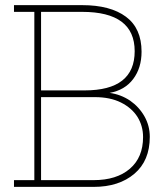

<svg xmlns="http://www.w3.org/2000/svg" viewBox="-20 -731 649 751"><path d="M346.2 0H34.7V-26.4H114.3V-684.6H34.7V-710.9H301.3Q411.6 -710.9 472.7 -665.5Q533.7 -620.1 533.7 -528.8Q533.7 -465.3 501 -421.9Q468.3 -378.4 408.7 -367.7Q452.1 -361.8 488.8 -337.4Q524.4 -312.5 545.2 -275.6Q565.9 -238.8 565.9 -195.8Q565.9 -102.5 505.6 -51.3Q445.3 0 346.2 0ZM301.3 -684.6H140.6V-377.4H311Q506.8 -377.4 506.8 -530.8Q506.8 -684.6 301.3 -684.6ZM351.1 -351.1H140.6V-26.4H346.2Q436 -26.4 487.8 -70.8Q539.6 -115.2 539.6 -194.8Q539.6 -238.3 517.6 -273.9Q495.1 -309.1 452.9 -330.1Q410.6 -351.1 351.1 -351.1Z"/></svg>

Font: Battambang Thin
Style: Regular
Weight: 100
Designer: Danh Hong
Version: Version 8.002; ttfautohint (v1.8.3)